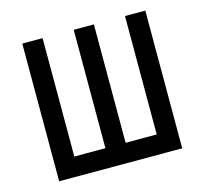

<svg xmlns="http://www.w3.org/2000/svg" viewBox="-84 -629 767 722"><g transform="rotate(-15 300.0 -268.0)"><path d="M339.8 -75.2H460.9V-536.1H540V0H61V-536.1H140.1V-75.2H261.2V-536.1H339.8Z"/></g></svg>

Font: Noto Mono
Style: Regular
Weight: 400
Designer: Monotype Design Team
Foundry: Monotype Imaging Inc.
Version: Version 1.00